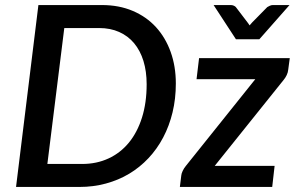

<svg xmlns="http://www.w3.org/2000/svg" viewBox="-20 -740 1172 760"><path d="M676 -409.5Q676 -349 663 -295.2Q650 -241.5 626 -196Q602 -150.5 567.8 -114Q533.5 -77.5 491.2 -52.2Q449 -27 399.2 -13.5Q349.5 0 294.5 0H43.5L132 -720H383.5Q451 -720 505.2 -697Q559.5 -674 597.2 -632.8Q635 -591.5 655.5 -534.5Q676 -477.5 676 -409.5ZM560.5 -406.5Q560.5 -457.5 547.8 -498.8Q535 -540 510.8 -569Q486.5 -598 451.5 -613.5Q416.5 -629 372.5 -629H234.5L167.5 -91H305.5Q362.5 -91 409.5 -112.8Q456.5 -134.5 490 -175.2Q523.5 -216 542 -274.5Q560.5 -333 560.5 -406.5ZM1127 -510 1121 -465Q1120 -453.5 1115 -443Q1110 -432.5 1103 -424L830 -83.5H1067L1057.5 0H692L697.5 -45Q698 -52.5 703 -63.2Q708 -74 715.5 -83L990.5 -426.5H758L768 -510ZM1126 -720 1006.5 -584.5H914L825.5 -720H893.5Q900 -720 905.5 -717.5Q911 -715 913.5 -712L960 -651Q962 -648.5 963.8 -645.8Q965.5 -643 968 -639.5Q972.5 -645.5 978 -651L1038 -712Q1042 -714.5 1048 -717.2Q1054 -720 1060 -720Z"/></svg>

Font: Lato SemiBold
Style: Italic
Weight: 600
Italic angle: -7°
Designer: Lukasz Dziedzic with Adam Twardoch and Botio Nikoltchev
Foundry: tyPoland Lukasz Dziedzic
Version: Version 2.015; 2015-08-06; http://www.latofonts.com/